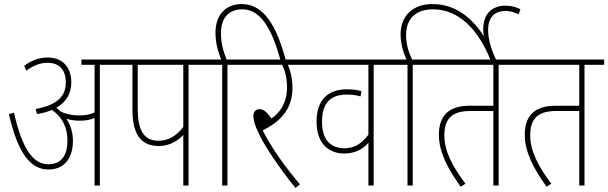

<svg xmlns="http://www.w3.org/2000/svg" viewBox="-20 -916 3003 948"><path d="M340 -220C340 -260 330 -296 308 -330C328 -323 351 -320 374 -320C399 -320 426 -324 447 -333V0H473V-596H570V-622H382V-596H447V-361C425 -350 397 -346 373 -346C345 -346 312 -350 280 -365C273 -371 266 -377 258 -384C308 -412 332 -456 332 -509C332 -580 293 -632 215 -632C174 -632 135 -618 99 -591L110 -567C144 -592 178 -606 215 -606C275 -606 305 -568 305 -509C305 -443 266 -398 156 -378L163 -353C191 -357 215 -364 236 -373C284 -341 313 -292 313 -222C313 -146 281 -105 218 -105C143 -105 88 -184 49 -360L24 -352C70 -151 135 -79 220 -79C291 -79 340 -128 340 -220Z M911 -596H1007V-622H557V-596H634V-372C634 -259 672 -195 763 -195C819 -195 859 -222 885 -250V0H911ZM885 -596V-289C850 -244 811 -221 763 -221C687 -221 660 -277 660 -381V-596Z M1103 -596H1200V-622H1099C1083 -661 1071 -702 1071 -751C1071 -830 1111 -870 1177 -870C1269 -870 1324 -769 1366 -615H1392C1347 -785 1284 -896 1174 -896C1095 -896 1044 -844 1044 -755C1044 -704 1056 -663 1072 -622H994V-596H1077V0H1103Z M1461 -6C1394 -84 1321 -184 1277 -272C1354 -311 1424 -368 1424 -482C1424 -524 1415 -567 1401 -596H1510V-622H1187V-596H1373C1386 -571 1397 -536 1397 -484C1397 -410 1364 -360 1320 -331C1301 -359 1283 -377 1261 -377C1243 -377 1231 -364 1231 -344C1231 -323 1236 -302 1260 -252C1287 -196 1353 -94 1439 12Z M1922 -596V-622H1496V-596H1799V-251C1766 -206 1729 -184 1681 -184C1615 -184 1570 -223 1570 -315C1570 -411 1615 -449 1693 -449C1718 -449 1740 -446 1760 -440L1765 -466C1743 -472 1722 -475 1693 -475C1601 -475 1543 -425 1543 -315C1543 -212 1599 -158 1680 -158C1734 -158 1775 -182 1799 -211V0H1825V-596Z M2018 -596H2115V-622H2015C1999 -655 1985 -694 1985 -743C1985 -828 2038 -870 2118 -870C2244 -870 2342 -772 2404 -615H2432C2403 -677 2390 -725 2390 -769C2390 -828 2420 -862 2477 -862C2500 -862 2521 -855 2540 -845L2550 -870C2530 -881 2505 -888 2476 -888C2412 -888 2366 -850 2366 -773C2366 -761 2367 -749 2369 -737C2304 -839 2219 -896 2115 -896C2021 -896 1958 -840 1958 -747C1958 -696 1972 -656 1987 -622H1909V-596H1992V0H2018Z M2442 -596H2539V-622H2102V-596H2416V-394H2299C2204 -394 2147 -352 2147 -251C2147 -166 2190 -84 2255 6L2278 -9C2211 -99 2174 -171 2174 -248C2174 -337 2219 -368 2303 -368H2416V0H2442Z M2866 -596H2963V-622H2526V-596H2840V-394H2723C2628 -394 2571 -352 2571 -251C2571 -166 2614 -84 2679 6L2702 -9C2635 -99 2598 -171 2598 -248C2598 -337 2643 -368 2727 -368H2840V0H2866Z"/></svg>

Font: Noto Sans Devanagari Condensed Thin
Style: Regular
Weight: 100
Width: 3
Designer: Jelle Bosma - Monotype Design Team
Foundry: Monotype Imaging Inc.
Version: Version 2.004